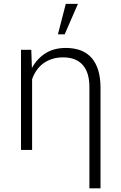

<svg xmlns="http://www.w3.org/2000/svg" viewBox="-20 -791 640 1013"><path d="M145 -528.3 148.4 -432.1Q174.3 -480 218.3 -508.8Q262.2 -537.6 326.2 -538.1Q417.5 -538.1 463.4 -485.4Q509.3 -432.6 510.3 -332.5V202.6H451.7V-332Q451.7 -368.7 443.4 -397.5Q435.1 -426.3 418 -446.5Q400.9 -466.8 374.8 -477.5Q348.6 -488.3 313 -488.3Q279.8 -488.3 253.7 -479.5Q227.5 -470.7 207.3 -455.6Q187 -440.4 172.6 -419.2Q158.2 -397.9 149.4 -373V0H90.8V-528.3ZM327.1 -770.5H391.1L321.3 -609.9H285.6Z"/></svg>

Font: Roboto Mono Light
Style: Regular
Weight: 300
Designer: Google
Version: Version 2.000985; 2015; ttfautohint (v1.3)